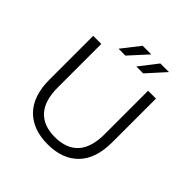

<svg xmlns="http://www.w3.org/2000/svg" viewBox="-226 -1059 1244 1244"><g transform="rotate(45 396.0 -437.5)"><path d="M108 -299V-700H182V-302Q182 -180 237 -120Q292 -60 396 -60Q501 -60 556 -120Q611 -180 611 -302V-700H683V-299Q683 -150 607.5 -72Q532 6 396 6Q260 6 184 -72Q108 -150 108 -299ZM380 -881H459L346 -757H283ZM542 -881H621L509 -757H446Z"/></g></svg>

Font: Idrija
Style: Regular
Weight: 400
Designer: Julieta Ulanovsky
Foundry: Julieta Ulanovsky
Version: Version 7.200